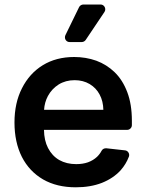

<svg xmlns="http://www.w3.org/2000/svg" viewBox="-20 -799 633 830"><path d="M166.2 -23.4Q106.5 -58.2 74.6 -120.7Q42.6 -184.3 42.6 -269.5Q42.6 -354 74.9 -417.3Q107.2 -481.5 164.8 -517Q222.7 -552.6 300.8 -552.6Q351.2 -552.6 396.3 -536.6Q441.4 -519.9 475.9 -486.5Q510.3 -453.1 530.2 -400.6Q550.1 -348.4 550.1 -277V-258.2Q550.1 -249.6 544 -243.6Q538 -237.6 529.5 -237.6H170.1Q170.8 -191.8 187.5 -159.4Q205.3 -125 236.2 -107.2Q267.8 -89.5 309.3 -89.5Q337.7 -89.5 360.1 -97.3Q383.2 -105.8 399.5 -121.1Q411.9 -133.2 419 -147Q421.9 -152.7 427.7 -155.7Q433.6 -158.7 440 -158L519.9 -149.1Q528.1 -148.4 533.2 -142.4Q538.4 -136.4 538.4 -128.6Q538.4 -124.3 536.9 -121.1Q524.9 -89.5 501.8 -63.2Q469.8 -28.1 420.5 -8.5Q371.1 10.7 307.5 10.7Q225.5 10.7 166.2 -23.4ZM426.8 -324.2Q426.1 -361.2 410.9 -389.9Q395.6 -419 367.5 -435.7Q339.1 -452.4 302.6 -452.4Q263.5 -452.4 233.3 -433.6Q203.8 -414.8 187.1 -383.9Q172.6 -356.9 170.5 -324.2ZM260.7 -637.8Q260.7 -629.3 266.5 -623.2Q272.4 -617.2 281.2 -617.2H333.1Q338.4 -617.2 343 -619.7Q347.7 -622.2 350.5 -626.4L431.5 -747.2Q435 -752.1 435 -758.5Q435 -767 429.2 -773.3Q423.3 -779.5 414.4 -779.5H340.6Q334.5 -779.5 329.4 -776.3Q324.2 -773.1 321.7 -767.8L262.8 -647Q260.7 -642.4 260.7 -637.8Z"/></svg>

Font: DeltaSans SemiBold
Style: Regular
Weight: 600
Designer: Rasmus Andersson
Foundry: rsms
Version: Version 3.012